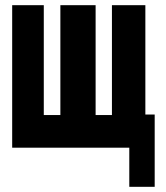

<svg xmlns="http://www.w3.org/2000/svg" viewBox="-20 -570 640 741"><path d="M479 0H27V-550H149V-126H213V-550H349V-126H412V-550H541V-128H577V151H479Z"/></svg>

Font: JuliaMono Black
Style: Regular
Weight: 900
Monospace: yes
Designer: cormullion
Foundry: corm
Version: Version 0.054; ttfautohint (v1.8.4)